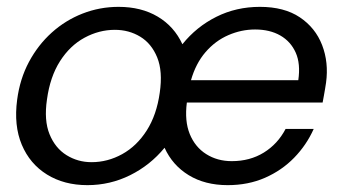

<svg xmlns="http://www.w3.org/2000/svg" viewBox="-20 -528 990 560"><path d="M235 12Q167 12 117 -19Q67 -50 43.5 -106Q20 -162 30 -237Q38 -298 64.5 -347.5Q91 -397 131 -433Q171 -469 221 -488.5Q271 -508 326 -508Q392 -508 440 -479.5Q488 -451 512 -399Q553 -450 611 -479Q669 -508 738 -508Q809 -508 854.5 -477.5Q900 -447 919.5 -396.5Q939 -346 931 -287Q930 -278 928 -268Q926 -258 924.5 -248Q923 -238 921 -229H525Q518 -175 533.5 -137Q549 -99 581.5 -78.5Q614 -58 656 -58Q709 -58 749.5 -83Q790 -108 813 -152H895Q874 -105 838 -68Q802 -31 753 -9.5Q704 12 644 12Q578 12 530.5 -17Q483 -46 460 -97Q418 -46 359.5 -17Q301 12 235 12ZM247 -55Q294 -55 336.5 -78.5Q379 -102 408 -147.5Q437 -193 446 -258Q455 -320 438.5 -360.5Q422 -401 389 -421Q356 -441 315 -441Q269 -441 226.5 -418Q184 -395 155 -349.5Q126 -304 117 -238Q108 -177 124.5 -136.5Q141 -96 174 -75.5Q207 -55 247 -55ZM537 -294H850Q857 -342 842.5 -374.5Q828 -407 797.5 -424.5Q767 -442 724 -442Q684 -442 646 -425.5Q608 -409 579.5 -376Q551 -343 537 -294Z"/></svg>

Font: DM Sans 36pt
Style: Italic
Weight: 400
Italic angle: -10°
Designer: Colophon Foundry, Jonny Pinhorn
Foundry: Colophon Foundry
Version: Version 4.004;gftools[0.9.30]